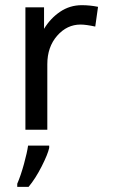

<svg xmlns="http://www.w3.org/2000/svg" viewBox="-20 -504 448 745"><path d="M297.4 -483.9Q329.1 -483.9 360.4 -477.5L349.6 -400.9Q313.5 -408.7 292.5 -408.7Q239.7 -408.7 201.7 -365.2Q163.6 -321.8 163.6 -254.9V-0.5H78.6V-475.6H150.9V-392.1Q175.3 -432.6 213.1 -458.3Q251 -483.9 297.4 -483.9ZM46.9 209Q60.5 177.7 73 132.3Q85.4 86.9 88.9 61H170.9V69.8Q165.5 94.7 141.6 141.8Q117.7 189 90.8 221.2H46.9Z"/></svg>

Font: XL-Viking
Style: Regular
Weight: 400
Foundry: Ascender Corporation
Version: Version 1.10 March 23, 2015